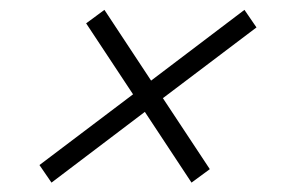

<svg xmlns="http://www.w3.org/2000/svg" viewBox="-20 -456 615 399"><path d="M62 -113 256.5 -260 159 -407.5 197 -435.5 294 -288.5 488 -435.5 513 -399 318.5 -252 416 -104.5 378 -76.5 281 -223.5 87 -76.5Z"/></svg>

Font: Newsreader Display ExtraBold
Style: Italic
Weight: 800
Italic angle: -17°
Designer: Hugues Gentile
Foundry: Production Type
Version: Version 1.001